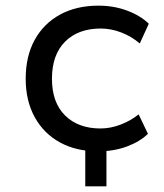

<svg xmlns="http://www.w3.org/2000/svg" viewBox="-20 -527 580 680"><path d="M282 133V-39H357V133ZM328 9Q250 9 192.5 -22.5Q135 -54 103 -112Q71 -170 71 -248Q71 -328 103 -386Q135 -444 193 -475.5Q251 -507 329 -507Q383 -507 430 -489.5Q477 -472 507 -443L475 -373Q446 -398 409.5 -412Q373 -426 337 -426Q257 -426 210.5 -379.5Q164 -333 164 -248Q164 -164 210.5 -118Q257 -72 336 -72Q372 -72 408 -86Q444 -100 471 -122L504 -53Q475 -25 429 -8Q383 9 328 9Z"/></svg>

Font: Nunito Sans 6pt
Style: Regular
Weight: 400
Version: Version 3.101;gftools[0.9.27]